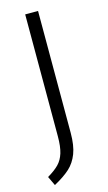

<svg xmlns="http://www.w3.org/2000/svg" viewBox="-115 -564 453 808"><g transform="rotate(-15 112.0 -160.0)"><path d="M140 8Q140 63 126.5 98Q113 133 88 156Q63 179 19 203L0 163Q32 144 49.5 126Q67 108 75.5 80.5Q84 53 84 8V-523H140Z"/></g></svg>

Font: Fira Sans Extra Condensed Light
Style: Regular
Weight: 300
Width: 1
Designer: Carrois Corporate & Edenspiekermann AG
Foundry: Carrois Corporate GbR & Edenspiekermann AG
Version: Version 4.203